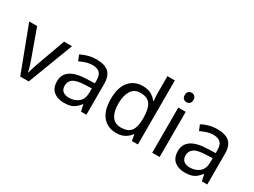

<svg xmlns="http://www.w3.org/2000/svg" viewBox="-52 -1361 2607 1973"><g transform="rotate(30 1251.5 -375.0)"><path d="M203 0 0 -536H94L208 -220Q216 -198 225 -171Q234 -144 241 -119.5Q248 -95 251 -78H255Q259 -95 266.5 -120Q274 -145 283.5 -172Q293 -199 300 -220L414 -536H508L304 0Z M796 -545Q894 -545 941 -502Q988 -459 988 -365V0H924L907 -76H903Q880 -47 855.5 -27.5Q831 -8 799.5 1Q768 10 723 10Q650 10 602 -28.5Q554 -67 554 -149Q554 -229 617 -272.5Q680 -316 811 -320L902 -323V-355Q902 -422 873 -448Q844 -474 791 -474Q749 -474 711 -461.5Q673 -449 640 -433L613 -499Q648 -518 696 -531.5Q744 -545 796 -545ZM822 -259Q722 -255 683.5 -227Q645 -199 645 -148Q645 -103 672.5 -82Q700 -61 743 -61Q811 -61 856 -98.5Q901 -136 901 -214V-262Z M1344 10Q1244 10 1184 -59.5Q1124 -129 1124 -267Q1124 -405 1184.5 -475.5Q1245 -546 1345 -546Q1407 -546 1446.5 -523Q1486 -500 1511 -467H1517Q1516 -480 1513.5 -505.5Q1511 -531 1511 -546V-760H1599V0H1528L1515 -72H1511Q1487 -38 1447 -14Q1407 10 1344 10ZM1358 -63Q1443 -63 1477.5 -109.5Q1512 -156 1512 -250V-266Q1512 -366 1479 -419.5Q1446 -473 1357 -473Q1286 -473 1250.5 -416.5Q1215 -360 1215 -265Q1215 -169 1250.5 -116Q1286 -63 1358 -63Z M1857 -536V0H1769V-536ZM1814 -737Q1834 -737 1849.5 -723.5Q1865 -710 1865 -681Q1865 -653 1849.5 -639Q1834 -625 1814 -625Q1792 -625 1777 -639Q1762 -653 1762 -681Q1762 -710 1777 -723.5Q1792 -737 1814 -737Z M2230 -545Q2328 -545 2375 -502Q2422 -459 2422 -365V0H2358L2341 -76H2337Q2314 -47 2289.5 -27.5Q2265 -8 2233.5 1Q2202 10 2157 10Q2084 10 2036 -28.5Q1988 -67 1988 -149Q1988 -229 2051 -272.5Q2114 -316 2245 -320L2336 -323V-355Q2336 -422 2307 -448Q2278 -474 2225 -474Q2183 -474 2145 -461.5Q2107 -449 2074 -433L2047 -499Q2082 -518 2130 -531.5Q2178 -545 2230 -545ZM2256 -259Q2156 -255 2117.5 -227Q2079 -199 2079 -148Q2079 -103 2106.5 -82Q2134 -61 2177 -61Q2245 -61 2290 -98.5Q2335 -136 2335 -214V-262Z"/></g></svg>

Font: Noto Sans Thaana
Style: Regular
Weight: 400
Designer: Monotype Design Team
Foundry: Monotype Imaging Inc.
Version: Version 2.001